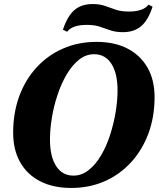

<svg xmlns="http://www.w3.org/2000/svg" viewBox="-20 -913 784 949"><path d="M332 16Q243 16 178.5 -17Q114 -50 79.5 -111.5Q45 -173 45 -257Q45 -355 75 -437Q105 -519 160.5 -579.5Q216 -640 291.5 -673Q367 -706 457 -706Q546 -706 610 -673Q674 -640 709 -579Q744 -518 744 -433Q744 -335 713.5 -253Q683 -171 627.5 -110.5Q572 -50 497 -17Q422 16 332 16ZM343 -45Q384 -45 418.5 -72.5Q453 -100 479.5 -145Q506 -190 524 -245.5Q542 -301 551.5 -358.5Q561 -416 561 -466Q561 -551 530.5 -598Q500 -645 445 -645Q404 -645 370 -617.5Q336 -590 309.5 -545Q283 -500 264.5 -444.5Q246 -389 236.5 -331.5Q227 -274 227 -224Q227 -139 257.5 -92Q288 -45 343 -45ZM588 -754Q552 -754 526 -763Q500 -772 473.5 -781Q447 -790 409 -790Q337 -790 312 -756L291 -766Q313 -833 347.5 -863Q382 -893 438 -893Q474 -893 500 -883.5Q526 -874 552.5 -865Q579 -856 616 -856Q689 -856 714 -890L734 -880Q713 -814 678 -784Q643 -754 588 -754Z"/></svg>

Font: Platypi
Style: Bold Italic
Weight: 700
Italic angle: -13°
Designer: David Sargent
Foundry: Bolt Cutter Type
Version: Version 1.200; ttfautohint (v1.8.4.7-5d5b)